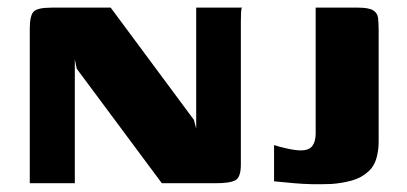

<svg xmlns="http://www.w3.org/2000/svg" viewBox="-20 -480 1065 503"><path d="M58 0V-404Q58 -439 68 -449.5Q78 -460 115 -460H270L488 -166L494 -143V-460H614Q612 -458 611.5 -447.5Q611 -437 611 -424.5Q611 -412 611 -402V-49Q611 -16 597 -8Q583 0 545 0H404L181 -300L176 -325V0ZM972 -149Q972 -131 972 -111Q972 -91 969 -78Q964 -48 945.5 -31Q927 -14 901.5 -7Q876 0 848 2Q819 3 796.5 2.5Q774 2 751 0Q728 -2 698 -5V-100Q709 -96 731.5 -91Q754 -86 768 -86Q790 -86 798.5 -98Q807 -110 807 -130V-460H918Q946 -460 957.5 -453Q969 -446 970.5 -432.5Q972 -419 972 -399Z"/></svg>

Font: Genos Thin
Style: Bold
Weight: 700
Version: Version 1.010